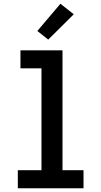

<svg xmlns="http://www.w3.org/2000/svg" viewBox="-20 -1003 540 1023"><path d="M75 0V-96H201V-639H89V-735H313V-96H425V0ZM237 -792 179 -838 302 -983 373 -927Z"/></svg>

Font: Iosevka Curly
Style: Bold
Weight: 700
Monospace: yes
Designer: Belleve Invis
Foundry: Belleve Invis
Version: Version 22.1.2; ttfautohint (v1.8.4)